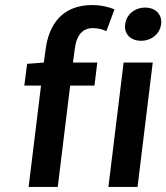

<svg xmlns="http://www.w3.org/2000/svg" viewBox="-20 -738 657 758"><path d="M153 -491 87 -486 76 -400H142L93 0H208L257 -400H353L364 -491H268L275 -544C282 -601 307 -627 347 -627C364 -627 383 -623 400 -615L432 -701C411 -710 379 -718 344 -718C228 -718 173 -644 160 -542ZM537 -577C578 -577 611 -604 616 -642C621 -681 594 -708 553 -708C512 -708 479 -681 474 -642C469 -604 496 -577 537 -577ZM408 0H523L583 -491H468Z"/></svg>

Font: Falling Sky
Style: Obl
Weight: 400
Designer: Paul D. Hunt
Foundry: Adobe Systems Incorporated
Version: Version 1.02